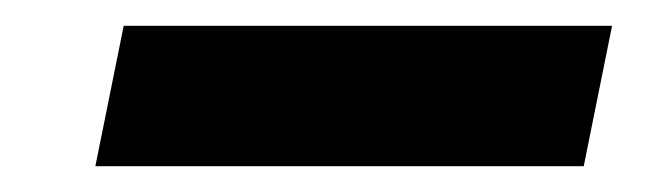

<svg xmlns="http://www.w3.org/2000/svg" viewBox="-20 -357 515 149"><path d="M76 -337H455L433 -228H54Z"/></svg>

Font: Taviraj Black
Style: Italic
Weight: 900
Italic angle: -12°
Designer: Katatrad Team
Foundry: CadsonDemak
Version: Version 1.001